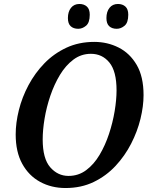

<svg xmlns="http://www.w3.org/2000/svg" viewBox="-20 -936 762 967"><path d="M310 11Q239 11 182 -20Q125 -51 92 -111Q59 -171 59 -259Q59 -317 75 -381.5Q91 -446 123.5 -507Q156 -568 203.5 -617Q251 -666 314 -695.5Q377 -725 455 -725Q521 -725 577.5 -696.5Q634 -668 668.5 -609Q703 -550 703 -457Q703 -401 687.5 -337.5Q672 -274 640.5 -212.5Q609 -151 562 -100.5Q515 -50 452 -19.5Q389 11 310 11ZM325 -50Q375 -50 414 -79Q453 -108 481.5 -156Q510 -204 529 -261.5Q548 -319 557.5 -376.5Q567 -434 567 -481Q567 -577 531 -621Q495 -665 438 -665Q389 -665 350 -636Q311 -607 282 -559Q253 -511 233.5 -453.5Q214 -396 204.5 -338.5Q195 -281 195 -234Q195 -137 233 -93.5Q271 -50 325 -50ZM568 -791Q544 -791 530 -804Q516 -817 516 -845Q516 -877 531.5 -896.5Q547 -916 574 -916Q597 -916 611.5 -903Q626 -890 626 -862Q626 -822 607.5 -806.5Q589 -791 568 -791ZM374 -791Q350 -791 336 -804Q322 -817 322 -845Q322 -877 337.5 -896.5Q353 -916 380 -916Q403 -916 417.5 -903Q432 -890 432 -862Q432 -822 413.5 -806.5Q395 -791 374 -791Z"/></svg>

Font: Noto Serif SemiCondensed SemiBold
Style: Italic
Weight: 600
Width: 4
Italic angle: -12°
Designer: Monotype Design Team
Foundry: Monotype Imaging Inc.
Version: Version 2.014; ttfautohint (v1.8.4.7-5d5b)